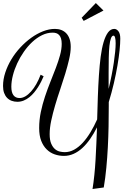

<svg xmlns="http://www.w3.org/2000/svg" viewBox="-113 -1012 855 1277"><path d="M317.4 0Q350.1 0 379.9 -16.4Q409.7 -32.7 436.8 -62Q463.9 -91.3 488 -131.1Q512.2 -170.9 533.2 -217.8Q535.2 -294.9 537.8 -369.6Q540.5 -444.3 544.9 -511.2Q549.3 -578.1 556.6 -634.8Q564 -691.4 576.2 -732.4Q588.4 -773.4 605.7 -796.6Q623 -819.8 647.5 -819.8Q662.1 -819.8 674.6 -804.2Q687 -788.6 687 -754.9Q687 -723.6 682.4 -677.7Q677.7 -631.8 668.2 -576.2Q658.7 -520.5 644.3 -458.5Q629.9 -396.5 610.4 -333V-306.2Q610.4 -239.7 609.1 -170.7Q607.9 -101.6 604.2 -32.5Q600.6 36.6 594.2 104Q587.9 171.4 577.1 234.9L502.4 245.1Q516.6 155.8 522.5 51.5Q528.3 -52.7 532.2 -165Q510.7 -122.6 486.3 -87.6Q461.9 -52.7 434.6 -27.6Q407.2 -2.4 376.5 11.2Q345.7 24.9 312 24.9Q280.3 24.9 250.5 14.6Q220.7 4.4 197.8 -18.1Q174.8 -40.5 161.1 -75.4Q147.5 -110.4 147.5 -160.2Q147.5 -213.9 158.4 -266.6Q169.4 -319.3 186.3 -369.9Q203.1 -420.4 222.4 -468.3Q241.7 -516.1 258.5 -560.5Q275.4 -605 286.4 -645Q297.4 -685.1 297.4 -720.2Q297.4 -741.2 293 -755.6Q288.6 -770 280.5 -778.8Q272.5 -787.6 261.5 -791.3Q250.5 -794.9 237.3 -794.9Q201.2 -794.9 166.7 -778.1Q132.3 -761.2 101.8 -732.9Q71.3 -704.6 45.7 -667.7Q20 -630.9 1.5 -590.8Q-17.1 -550.8 -27.3 -510.5Q-37.6 -470.2 -37.6 -435.1Q-37.6 -397 -23.4 -378.4Q-9.3 -359.9 17.1 -359.9Q36.1 -359.9 55.7 -371.3Q75.2 -382.8 93.5 -403.3Q111.8 -423.8 128.2 -452.4Q144.5 -481 157.2 -515.1L177.2 -504.9Q170.9 -489.7 161.9 -471.4Q152.8 -453.1 140.9 -434.1Q128.9 -415 114.3 -397.2Q99.6 -379.4 82.3 -365.5Q64.9 -351.6 44.9 -343.3Q24.9 -335 2.4 -335Q-18.1 -335 -35.6 -341.6Q-53.2 -348.1 -65.9 -361.3Q-78.6 -374.5 -85.7 -394Q-92.8 -413.6 -92.8 -439.9Q-92.8 -483.9 -77.9 -529.3Q-63 -574.7 -37.6 -616.9Q-12.2 -659.2 22 -696Q56.2 -732.9 94.5 -760.5Q132.8 -788.1 173.3 -804Q213.9 -819.8 252.4 -819.8Q275.9 -819.8 295.2 -812.3Q314.5 -804.7 328.4 -789.8Q342.3 -774.9 349.9 -752.4Q357.4 -730 357.4 -700.2Q357.4 -664.1 346.9 -618.4Q336.4 -572.8 321 -522Q305.7 -471.2 287.4 -417.5Q269 -363.8 253.7 -311.5Q238.3 -259.3 227.8 -210.2Q217.3 -161.1 217.3 -120.1Q217.3 -80.1 227.8 -56.2Q238.3 -32.2 253.4 -19.8Q268.6 -7.3 285.9 -3.7Q303.2 0 317.4 0ZM642.1 -774.9Q631.3 -774.9 624.8 -757.1Q618.2 -739.3 614.7 -706.8Q611.3 -674.3 610.4 -628.9Q609.4 -583.5 609.4 -528.8V-420.9Q620.6 -466.8 629.4 -511.5Q638.2 -556.2 644 -595.7Q649.9 -635.3 653.1 -668.2Q656.2 -701.2 656.2 -724.1Q656.2 -748 652.6 -761.5Q648.9 -774.9 642.1 -774.9ZM430.2 -894 524.4 -991.7 575.2 -941.9 443.4 -873Z"/></svg>

Font: Rochester
Style: Regular
Weight: 400
Version: Version 1.006